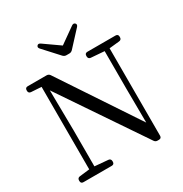

<svg xmlns="http://www.w3.org/2000/svg" viewBox="-213 -1105 1224 1282"><g transform="rotate(-30 399.0 -464.0)"><path d="M44 -18V-13C44 0 51 7 64 7H282C295 7 302 0 302 -13V-18C302 -30 295 -38 283 -39L180 -48V-326L176 -636L607 1C613 10 621 14 631 14H642C655 14 662 7 662 -6V-680L740 -688C752 -689 759 -697 759 -709V-714C759 -727 752 -734 739 -734H522C509 -734 502 -727 502 -714V-709C502 -697 509 -689 521 -688L624 -680V-389L626 -128L232 -721C226 -730 217 -734 207 -734H62C49 -734 42 -727 42 -714V-709C42 -697 49 -690 61 -689L139 -684H140V-48L63 -39C51 -38 44 -30 44 -18ZM257 -912 364 -795C371 -788 379 -784 389 -784H412C422 -784 430 -788 437 -795L545 -912C553 -921 554 -930 547 -937C540 -944 531 -944 521 -937L401 -852L280 -937C270 -944 261 -944 255 -937C248 -929 249 -921 257 -912Z"/></g></svg>

Font: 寒蝉锦书宋 Text
Style: Regular
Weight: 400
Designer: 寒蝉锦书宋{Warren} 思源宋体{Ryoko NISHIZUKA 西塚涼子 (kana & ideographs); Frank Grießhammer (Latin, Greek & Cyrillic); Wenlong ZHANG 
Foundry: Adobe & ChillType
Version: Version 2.000;Glyphs 3.1.1 (3135)